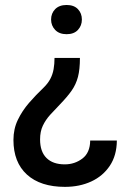

<svg xmlns="http://www.w3.org/2000/svg" viewBox="-20 -558 521 767"><path d="M239.3 188.5Q141.6 188.5 87.6 139.4Q33.7 90.3 33.7 1Q33.7 -43 51.3 -79.3Q68.8 -115.7 96.4 -147.5Q124 -179.2 153.8 -207.5Q171.4 -224.6 180.9 -242.7Q190.4 -260.7 194.1 -281.5Q197.8 -302.2 197.8 -326.7H299.3Q299.3 -280.8 291.5 -251Q283.7 -221.2 266.4 -196.3Q249 -171.4 219.7 -141.1Q198.7 -119.6 180.4 -99.4Q162.1 -79.1 151.1 -55.9Q140.1 -32.7 140.1 -1Q140.1 47.9 165.8 73.2Q191.4 98.6 238.8 98.6Q278.3 98.6 309.1 75.4Q339.8 52.2 340.3 3.4H446.8Q446.3 63 418.7 104.2Q391.1 145.5 344.5 167Q297.9 188.5 239.3 188.5ZM246.1 -421.4Q216.8 -421.4 200.4 -438.5Q184.1 -455.6 184.1 -480Q184.1 -504.9 200.4 -521.5Q216.8 -538.1 246.1 -538.1Q275.4 -538.1 291.3 -521.5Q307.1 -504.9 307.1 -480Q307.1 -455.6 291.3 -438.5Q275.4 -421.4 246.1 -421.4Z"/></svg>

Font: Heebo Medium
Style: Regular
Weight: 500
Designer: Oded Ezer
Foundry: Ezer Type House
Version: Version 3.100